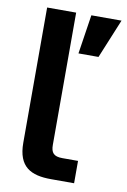

<svg xmlns="http://www.w3.org/2000/svg" viewBox="-83 -770 543 821"><g transform="rotate(10 188.5 -360.0)"><path d="M54 -720V-133C54 -28 110 0 198 0H298V-97H230C192 -97 180 -112 180 -146V-720ZM220 -550H307L377 -720H246Z"/></g></svg>

Font: Aspekta 600
Style: Regular
Weight: 600
Designer: Ivo Dolenc
Version: Version 2.100